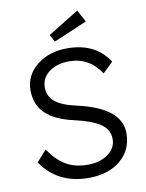

<svg xmlns="http://www.w3.org/2000/svg" viewBox="-98 -973 801 1052"><g transform="rotate(-10 302.5 -447.0)"><path d="M310 10Q138 10 48 -122L103 -184Q148 -119 198 -90.5Q248 -62 318 -62Q385 -62 430 -94.5Q475 -127 475 -177Q475 -230 429 -261.5Q383 -293 287 -315Q182 -338 130 -387.5Q78 -437 78 -518Q78 -601 146 -655.5Q214 -710 315 -710Q473 -710 546 -595L489 -540Q425 -638 313 -638Q245 -638 201.5 -605Q158 -572 158 -520Q158 -470 195.5 -439.5Q233 -409 315 -391Q555 -337 555 -196Q555 -103 487.5 -46.5Q420 10 310 10ZM234 -798 406 -904 442 -837 256 -758Z"/></g></svg>

Font: Easer Grotesk Light
Style: Regular
Weight: 300
Designer: Boardeaser, Bonnie Shaver-Troup, Thomas Jockin
Foundry: Lexend
Version: Version 1.008;Glyphs 3.1.2 (3151)